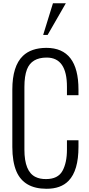

<svg xmlns="http://www.w3.org/2000/svg" viewBox="-20 -1146 544 1179"><path d="M245.1 -931.6 305.2 -1126H384.3L272.5 -931.6ZM391.1 -612.3Q391.6 -792.5 266.6 -792.5Q173.8 -792.5 145.5 -719.7Q129.9 -678.7 129.9 -612.3V-227.1Q129.9 -92.8 197.8 -59.6Q225.1 -45.9 262.7 -46.4Q335.4 -46.4 363.3 -96.2Q391.1 -146 391.1 -227.1V-284.7H461.9V-243.7Q461.9 -98.6 401.4 -36.1Q353.5 13.7 264.6 13.2Q127 12.7 81.1 -92.8Q55.7 -152.3 55.7 -243.7V-595.7Q55.7 -740.2 120.6 -802.7Q171.4 -851.6 264.6 -852.1Q461.9 -852.1 461.9 -595.7V-561.5H391.1Z"/></svg>

Font: Oswald-Light
Style: Light
Weight: 300
Designer: vernon adams
Foundry: vernon adams
Version: Version ; ttfautohint (v0.92.18-e454-dirty) -l 8 -r 50 -G 20